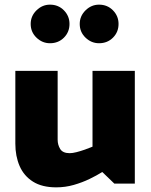

<svg xmlns="http://www.w3.org/2000/svg" viewBox="-20 -789 650 826"><path d="M378 -484V-158Q364 -152 345.5 -145.5Q327 -139 309.5 -134.5Q292 -130 280 -130Q250 -130 239 -148Q228 -166 228 -188V-484H46V-171Q46 -117 64.5 -74.5Q83 -32 122 -7.5Q161 17 222 17Q261 17 297.5 6.5Q334 -4 365 -19Q396 -34 420 -49L472 1H560V-484ZM195 -603Q231 -603 255 -627Q279 -651 279 -686Q279 -720 255 -744.5Q231 -769 195 -769Q162 -769 137 -744.5Q112 -720 112 -686Q112 -651 137 -627Q162 -603 195 -603ZM406 -603Q442 -603 466 -627Q490 -651 490 -686Q490 -720 466 -744.5Q442 -769 406 -769Q373 -769 348 -744.5Q323 -720 323 -686Q323 -651 348 -627Q373 -603 406 -603Z"/></svg>

Font: Catamaran Black
Style: Regular
Weight: 900
Designer: Pria Ravichandran
Version: Version 2.000